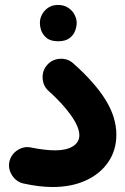

<svg xmlns="http://www.w3.org/2000/svg" viewBox="-20 -688 506 775"><path d="M18.1 -36.1Q24.9 -65.4 51.3 -82.3Q77.6 -99.1 106.9 -92.3Q129.9 -87.4 156.5 -84.2Q183.1 -81.1 202.6 -81.1Q248 -81.1 274.2 -97.4Q300.3 -113.8 300.3 -142.1Q300.3 -174.8 266.4 -222.7Q232.4 -270.5 176.3 -320.8Q153.8 -340.8 152.1 -372.1Q150.4 -403.3 170.4 -425.8Q190.4 -448.7 221.7 -450.7Q252.9 -452.6 275.4 -432.6Q363.8 -354 406.7 -283.9Q449.7 -213.9 449.7 -144.5Q449.7 -82 417.2 -34.2Q384.8 13.7 326.7 40.3Q268.6 66.9 192.4 66.9Q139.6 66.9 74.7 52.7Q45.4 45.9 28.6 19.5Q11.7 -6.8 18.1 -36.1ZM141.1 -595.7Q141.1 -623.5 161.6 -645.8Q182.1 -668 213.9 -668Q236.8 -668 252.7 -658.2Q268.6 -648.4 277.8 -634.3Q289.6 -614.7 289.6 -595.7Q289.6 -581.1 283.2 -563.7Q276.9 -546.4 260.5 -533.9Q244.1 -521.5 214.8 -521.5Q184.6 -521.5 168.9 -534.2Q153.3 -546.9 147 -563.5Q141.1 -579.6 141.1 -595.7Z"/></svg>

Font: Mikhak-DS1-FD ExtraBold
Style: Regular
Weight: 800
Designer: Amin Abedi
Version: Version 3.2